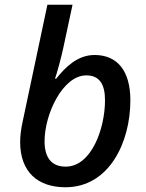

<svg xmlns="http://www.w3.org/2000/svg" viewBox="-20 -780 618 810"><path d="M256 10C441 10 530 -180 530 -357C530 -480 476 -548 379 -548C305 -548 254 -494 217 -448H212C220 -470 238 -536 247 -578L286 -760H180L76 -269C69 -238 65 -207 65 -181C65 -55 139 10 256 10ZM257 -77C199 -77 168 -113 168 -184C168 -299 245 -462 344 -462C398 -462 423 -427 423 -357C423 -238 366 -77 257 -77Z"/></svg>

Font: Noto Sans Medium
Style: Italic
Weight: 500
Italic angle: -12°
Designer: Monotype Design Team
Foundry: Monotype Imaging Inc.
Version: Version 2.013